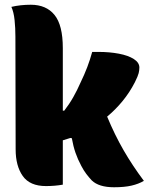

<svg xmlns="http://www.w3.org/2000/svg" viewBox="-20 -779 640 810"><path d="M245 0Q211 6 174 6Q106 6 76 -36.5Q46 -79 46 -149Q46 -253 45.5 -370.5Q45 -488 45 -624Q45 -661 41.5 -694.5Q38 -728 28 -750Q66 -759 110 -759Q175 -759 210 -716Q245 -673 245 -576V-312H251Q272 -339 289 -369Q306 -399 319 -429Q336 -464 348 -495.5Q360 -527 369 -560H395Q442 -560 481.5 -552.5Q521 -545 544.5 -530Q568 -515 568 -494Q568 -483 565 -470.5Q562 -458 549 -432Q527 -389 497 -352.5Q467 -316 432 -287Q464 -210 501.5 -145Q539 -80 587 -16Q565 -3 535 4Q505 11 461 11Q397 11 367 -18Q354 -32 343.5 -46Q333 -60 323 -79Q308 -107 298.5 -134.5Q289 -162 283 -196L277 -197Q261 -192 245 -187Z"/></svg>

Font: Recursive Sn Csl St Blk
Style: Regular
Weight: 900
Version: Version 1.079;hotconv 1.0.112;makeotfexe 2.5.65598; ttfautoh